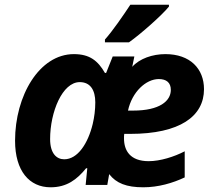

<svg xmlns="http://www.w3.org/2000/svg" viewBox="-20 -786 912 816"><path d="M426 -618V-606H528C579 -642 669 -722 698 -758V-766H534C503 -719 459 -655 426 -618ZM195 10C264 10 307 -23 346 -71H351L344 0H436L444 -46C474 -7 518 10 589 10C653 10 714 -8 765 -32V-143C721 -120 661 -101 612 -101C533 -101 507 -146 507 -198C507 -205 507 -209 508 -217H533C745 -217 847 -292 847 -407C847 -494 788 -556 683 -556C628 -556 573 -537 542 -502L551 -546H459L431 -476H426C396 -528 361 -556 294 -556C147 -556 44 -379 44 -188C44 -59 105 10 195 10ZM546 -316H524C541 -395 600 -450 655 -450C687 -450 706 -435 706 -404C706 -357 659 -316 546 -316ZM253 -109C221 -109 193 -133 193 -195C193 -310 245 -437 319 -437C364 -437 385 -403 385 -351C385 -320 381 -288 374 -259C354 -176 310 -109 253 -109Z"/></svg>

Font: Noto Sans
Style: Bold Italic
Weight: 700
Italic angle: -12°
Designer: Monotype Design Team
Foundry: Monotype Imaging Inc.
Version: Version 2.013